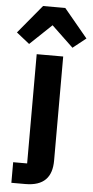

<svg xmlns="http://www.w3.org/2000/svg" viewBox="-115 -832 517 1068"><g transform="rotate(5 143.0 -297.5)"><path d="M81 -795 -51 -636 22 -578 143 -693 264 -578 337 -636 205 -795ZM-9 200H69C172 200 217 149 217 56V-525H69V85H-9Z"/></g></svg>

Font: IBM Plex Thai Looped
Style: Bold
Weight: 700
Designer: Mike Abbink, Paul van der Laan, Pieter van Rosmalen, Ben Mitchell, Mark Frömberg
Foundry: Bold Monday
Version: Version 1.0